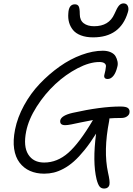

<svg xmlns="http://www.w3.org/2000/svg" viewBox="-20 -1013 777 1121"><path d="M523.9 -794.9Q482.9 -794.9 452.6 -806.4Q422.4 -817.9 406.2 -837.9Q390.1 -857.9 383.3 -882.1Q376.5 -906.2 378.9 -935.1Q381.3 -987.8 417 -987.8Q433.1 -987.8 439.5 -976.1Q445.8 -964.4 445.8 -930.2Q445.8 -895 468.5 -877.4Q491.2 -859.9 529.8 -859.9Q616.2 -859.9 647.9 -931.2Q663.6 -967.8 674.8 -980.5Q686 -993.2 701.2 -993.2Q719.7 -993.2 726.6 -977.1Q733.4 -960.9 726.1 -939.9Q682.1 -794.9 523.9 -794.9ZM360.8 -282.2Q327.1 -282.2 332 -311Q338.9 -338.9 403.8 -354Q569.3 -391.1 683.1 -391.1Q717.8 -391.1 728.5 -381.1Q739.3 -371.1 735.8 -353Q733.4 -341.3 720.7 -332.8Q708 -324.2 688 -324.2Q646.5 -324.2 619.1 -321.8Q619.1 -317.9 617.2 -306.2Q583 -132.3 610.8 -4.9Q622.6 45.9 619.1 64Q617.2 75.2 608.9 81.5Q600.6 87.9 588.9 87.9Q570.8 87.9 561.3 75.9Q551.8 64 543.9 34.2Q519.5 -66.9 541 -232.9Q506.8 -178.2 473.9 -137.5Q440.9 -96.7 411.4 -70.6Q381.8 -44.4 351.6 -28.3Q321.3 -12.2 294.4 -5.6Q267.6 1 237.8 1Q191.9 1 155.3 -15.1Q118.7 -31.2 94.2 -63.5Q69.8 -95.7 62.5 -144Q55.2 -192.4 67.9 -256.8Q82 -327.6 120.4 -397.7Q158.7 -467.8 212.4 -524.2Q266.1 -580.6 328.1 -624.5Q390.1 -668.5 456.1 -692.6Q522 -716.8 580.1 -716.8Q607.4 -716.8 627 -707.8Q646.5 -698.7 654.5 -684.8Q662.6 -670.9 666 -654.5Q669.4 -638.2 665 -623Q656.7 -587.9 641.8 -569.8Q627 -551.8 608.9 -551.8Q595.2 -551.8 590.8 -559.1Q586.4 -566.4 589.6 -577.4Q592.8 -588.4 595.2 -601.3Q597.7 -614.3 598.6 -625.2Q599.6 -636.2 590.1 -643.6Q580.6 -650.9 560.1 -650.9Q502.9 -650.9 433.1 -614.5Q363.3 -578.1 302.5 -521.5Q241.7 -464.8 194.3 -390.6Q147 -316.4 132.8 -246.1Q115.2 -158.2 145 -111.1Q174.8 -64 237.8 -64Q314 -64 378.7 -120.8Q443.4 -177.7 522 -311V-312Q490.7 -306.6 454.3 -298.8Q418 -291 396 -286.6Q374 -282.2 360.8 -282.2Z"/></svg>

Font: Shantell Sans Bouncy
Style: Italic
Weight: 300
Italic angle: -11.31°
Designer: Stephen Nixon, Anya Danilova, Shantell Martin
Foundry: Arrow Type
Version: Version 1.006;[9816181b4]